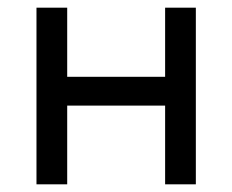

<svg xmlns="http://www.w3.org/2000/svg" viewBox="-20 -480 605 500"><path d="M155 -460V-280H410V-460H490V0H410V-205H155V0H75V-460Z"/></svg>

Font: Jost
Style: Regular
Weight: 400
Version: Version 3.710